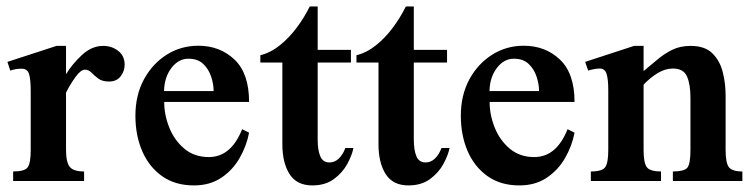

<svg xmlns="http://www.w3.org/2000/svg" viewBox="-20 -558 2311 592"><path d="M364.3 -358.9Q364.3 -338.4 351.8 -322.5Q339.4 -306.6 315.9 -306.6Q295.4 -306.6 283.2 -315.7Q271 -324.7 262 -334Q252.9 -343.3 242.2 -343.3Q229.5 -343.3 213.6 -321.8Q197.8 -300.3 183.6 -272.5V-96.2Q183.6 -57.6 195.1 -43.5Q206.5 -29.3 239.3 -29.3V0H20.5V-29.3Q56.2 -29.3 65.4 -42.2Q74.7 -55.2 74.7 -95.2V-276.4Q74.7 -313.5 69.6 -329.8Q64.5 -346.2 46.4 -346.2Q27.8 -346.2 11.7 -340.3L2.9 -367.2L154.3 -416.5H183.6V-329.1Q202.1 -359.9 232.4 -388.2Q262.7 -416.5 298.3 -416.5Q324.7 -416.5 344.5 -401.1Q364.3 -385.7 364.3 -358.9Z M726.6 -159.7 748 -148.9Q740.2 -107.9 718.8 -70.6Q697.3 -33.2 662.1 -9.8Q627 13.7 578.1 13.7Q520 13.7 479.7 -14.9Q439.5 -43.5 418.5 -92Q397.5 -140.6 397.5 -201.2Q397.5 -264.6 423.8 -313.2Q450.2 -361.8 494.1 -389.4Q538.1 -417 591.3 -417Q658.2 -417 703.1 -374.3Q748 -331.5 748 -243.7H486.3Q486.3 -203.6 502 -164.6Q517.6 -125.5 548.3 -99.6Q579.1 -73.7 624 -73.7Q692.4 -73.7 726.6 -159.7ZM485.8 -277.3H638.7Q638.7 -298.3 631.1 -321.5Q623.5 -344.7 606.7 -360.8Q589.8 -377 561 -377Q530.3 -377 508.5 -348.4Q486.8 -319.8 485.8 -277.3Z M1044.9 -101.6H1069.8Q1065.4 -79.6 1050.8 -52.5Q1036.1 -25.4 1009.5 -5.9Q982.9 13.7 942.9 13.7Q895 13.7 872.8 -21.2Q850.6 -56.2 850.6 -113.3V-365.2H782.7V-387.7Q814.5 -395.5 843 -418.5Q871.6 -441.4 895 -472.9Q918.5 -504.4 935.1 -538.1H959.5V-404.3H1062V-365.2H959.5V-127.9Q959.5 -95.2 967.5 -76.2Q975.6 -57.1 995.6 -57.1Q1012.2 -57.1 1024.7 -69.1Q1037.1 -81.1 1044.9 -101.6Z M1341.3 -101.6H1366.2Q1361.8 -79.6 1347.2 -52.5Q1332.5 -25.4 1305.9 -5.9Q1279.3 13.7 1239.3 13.7Q1191.4 13.7 1169.2 -21.2Q1147 -56.2 1147 -113.3V-365.2H1079.1V-387.7Q1110.8 -395.5 1139.4 -418.5Q1168 -441.4 1191.4 -472.9Q1214.8 -504.4 1231.4 -538.1H1255.9V-404.3H1358.4V-365.2H1255.9V-127.9Q1255.9 -95.2 1263.9 -76.2Q1272 -57.1 1292 -57.1Q1308.6 -57.1 1321 -69.1Q1333.5 -81.1 1341.3 -101.6Z M1730 -159.7 1751.5 -148.9Q1743.7 -107.9 1722.2 -70.6Q1700.7 -33.2 1665.5 -9.8Q1630.4 13.7 1581.5 13.7Q1523.4 13.7 1483.2 -14.9Q1442.9 -43.5 1421.9 -92Q1400.9 -140.6 1400.9 -201.2Q1400.9 -264.6 1427.2 -313.2Q1453.6 -361.8 1497.6 -389.4Q1541.5 -417 1594.7 -417Q1661.6 -417 1706.5 -374.3Q1751.5 -331.5 1751.5 -243.7H1489.7Q1489.7 -203.6 1505.4 -164.6Q1521 -125.5 1551.8 -99.6Q1582.5 -73.7 1627.4 -73.7Q1695.8 -73.7 1730 -159.7ZM1489.3 -277.3H1642.1Q1642.1 -298.3 1634.5 -321.5Q1627 -344.7 1610.1 -360.8Q1593.3 -377 1564.5 -377Q1533.7 -377 1512 -348.4Q1490.2 -319.8 1489.3 -277.3Z M2269 0H2054.7V-29.3Q2088.9 -29.3 2098.9 -40.5Q2108.9 -51.8 2108.9 -95.2V-256.8Q2108.9 -297.4 2098.4 -322Q2087.9 -346.7 2054.2 -346.7Q2031.2 -346.7 2007.8 -332.5Q1984.4 -318.4 1964.4 -296.9V-95.2Q1964.4 -55.7 1974.4 -42.5Q1984.4 -29.3 2018.1 -29.3V0H1801.8V-29.3Q1837.4 -29.3 1846.4 -43Q1855.5 -56.6 1855.5 -95.2V-280.3Q1855.5 -313.5 1850.3 -330.1Q1845.2 -346.7 1829.1 -346.7Q1821.3 -346.7 1811 -344.7Q1800.8 -342.8 1793.5 -340.3L1784.2 -367.2L1935.1 -416.5H1964.4V-338.9Q1986.8 -357.4 2008.1 -375.2Q2029.3 -393.1 2053.5 -404.8Q2077.6 -416.5 2109.4 -416.5Q2153.3 -416.5 2176.5 -393.6Q2199.7 -370.6 2208.5 -335.7Q2217.3 -300.8 2217.3 -264.2V-95.2Q2217.3 -56.6 2227.1 -43Q2236.8 -29.3 2269 -29.3Z"/></svg>

Font: Scheherazade New SemiBold
Style: Regular
Weight: 600
Designer: SIL International
Foundry: SIL International
Version: Version 4.000